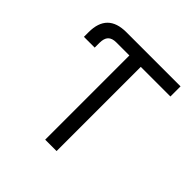

<svg xmlns="http://www.w3.org/2000/svg" viewBox="-187 -888 1047 1047"><g transform="rotate(45 336.5 -364.0)"><path d="M61.5 -545.9V-582Q61.5 -654.8 97.9 -691.2Q134.3 -727.5 207 -727.5H253.9V-649.4H208Q175.3 -649.4 159.9 -633.3Q144.5 -617.2 144.5 -582V-545.9ZM253.9 -649.4V-727.5H625V-649.4H396.5V0H308.6V-649.4Z"/></g></svg>

Font: GitLab Sans
Style: Regular
Weight: 400
Designer: Rasmus Andersson
Foundry: Modifications by GitLab B.V., manufactured by rsms
Version: Version 4.000;git-c8fb6b7